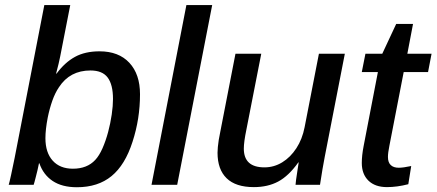

<svg xmlns="http://www.w3.org/2000/svg" viewBox="-20 -745 1760 774"><path d="M381.3 -538.1Q458.5 -538.1 501.5 -491.9Q544.4 -445.8 544.4 -365.2Q544.4 -315.4 536.9 -267.6Q529.3 -219.7 514.2 -173.3Q484.4 -80.1 429.7 -35.2Q375 9.8 290 9.8Q230 9.8 192.1 -15.6Q154.3 -41 138.7 -86.9H137.2Q134.8 -74.2 131.1 -58.6Q127.4 -43 124 -30.3Q121.6 -19.5 119.1 -11.5Q116.7 -3.4 115.7 0H15.1Q17.6 -7.3 24.7 -40Q31.7 -72.8 39.1 -108.9L158.7 -724.6H263.2L222.7 -517.6Q220.2 -504.9 216.1 -487.5Q211.9 -470.2 206.1 -448.2H208Q241.2 -493.2 282 -515.6Q322.8 -538.1 381.3 -538.1ZM344.7 -460.9Q261.7 -460.9 217.8 -393.6Q202.1 -370.6 190.9 -338.9Q179.7 -307.1 172.4 -271Q163.1 -222.7 163.1 -188Q163.1 -129.9 192.4 -97.4Q221.7 -64.9 273.9 -64.9Q331.1 -64.9 363.8 -100.1Q379.9 -117.2 393.1 -147Q406.2 -176.8 415.8 -212.4Q425.3 -248 430.4 -283.2Q435.5 -318.4 435.5 -346.2Q435.5 -403.3 414.3 -432.1Q393.1 -460.9 344.7 -460.9Z M835.4 -724.6 694.3 0H590.8L731.4 -724.6Z M1182.6 -90.3Q1143.6 -35.6 1101.6 -13.2Q1059.6 9.3 1003.4 9.3Q930.2 9.3 893.6 -26.4Q856.9 -62 856.9 -129.4Q856.9 -139.2 858.2 -152.6Q859.4 -166 861.8 -180.9Q864.3 -195.8 867.2 -209.5L929.2 -528.3H1033.2L973.1 -221.7Q962.9 -172.4 962.9 -146Q962.9 -70.3 1045.9 -70.3Q1084.5 -70.3 1117.7 -90.6Q1150.9 -110.8 1174.8 -147.5Q1198.7 -184.1 1208 -232.4L1265.6 -528.3H1370.1L1289.1 -112.8Q1284.7 -90.8 1280 -62.7Q1275.4 -34.7 1270 0H1171.4Q1171.4 -3.4 1173.6 -20.8Q1175.8 -38.1 1179.2 -58.3Q1182.6 -78.6 1184.1 -90.3Z M1540 9.3Q1492.2 9.3 1465.3 -16.8Q1438.5 -43 1438.5 -87.9Q1438.5 -118.2 1445.8 -155.8L1503.4 -454.6H1438.5L1453.1 -528.3H1521L1577.1 -648.4H1645L1622.1 -528.3H1719.7L1705.6 -454.6H1607.4L1549.8 -157.7Q1543.9 -128.9 1543.9 -112.3Q1543.9 -90.3 1555.2 -79.6Q1566.4 -68.8 1587.4 -68.8Q1605.5 -68.8 1637.7 -75.7L1626 -2.4Q1580.6 9.3 1540 9.3Z"/></svg>

Font: Arimo Medium
Style: Italic
Weight: 500
Italic angle: -12°
Designer: Steve Matteson
Foundry: Monotype Imaging Inc.
Version: Version 1.33